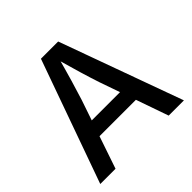

<svg xmlns="http://www.w3.org/2000/svg" viewBox="-182 -899 1070 1070"><g transform="rotate(-45 352.5 -364.0)"><path d="M22.9 0 282.7 -727.5H418.5L682.1 0H562L420.4 -405.3Q403.8 -455.1 384 -521.2Q364.3 -587.4 337.9 -681.2H361.3Q335.9 -586.9 316.2 -520Q296.4 -453.1 281.2 -405.3L143.1 0ZM164.1 -191.4V-284.2H541V-191.4Z"/></g></svg>

Font: Inter 16pt Medium
Style: Regular
Weight: 500
Version: Version 4.001;git-66647c0bb